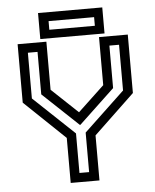

<svg xmlns="http://www.w3.org/2000/svg" viewBox="-57 -892 761 941"><g transform="rotate(-5 323.5 -422.0)"><path d="M252.5 0V-221.5L52.5 -412.5V-700H194V-463.5L328 -337H318.5L453 -463.5V-700H594.5V-412.5L394 -221.5V0ZM299.5 -45H347V-239.5L547.5 -429V-654H500V-445L324.5 -279.5H322L146.5 -445V-654H99V-429L299.5 -239.5ZM165.5 -715.5V-843.5H481.5V-715.5ZM213.5 -757H437.5V-799.5H213.5Z"/></g></svg>

Font: Tourney Thin Medium
Style: Regular
Weight: 500
Version: Version 1.015